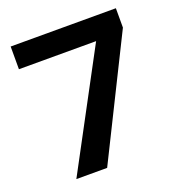

<svg xmlns="http://www.w3.org/2000/svg" viewBox="-127 -807 854 914"><g transform="rotate(-20 300.0 -350.0)"><path d="M105 0 418 -585H27V-700H560V-602L261 0Z"/></g></svg>

Font: Red Hat Display
Style: Bold
Weight: 700
Designer: Pentagram, MCKL
Foundry: Pentagram, MCKL
Version: Version 1.023; ttfautohint (v1.8.3)